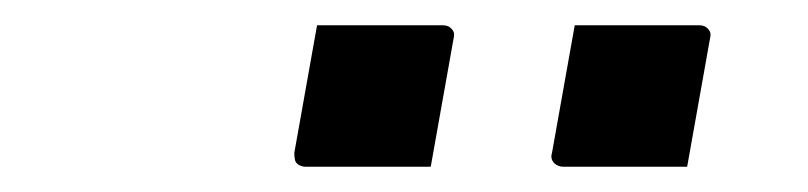

<svg xmlns="http://www.w3.org/2000/svg" viewBox="-20 -781 640 152"><path d="M231 -761Q256 -761 280.5 -761Q305 -761 330 -761Q334 -761 336 -759.5Q338 -758 339 -756Q340 -754 339 -750L321 -649Q296 -649 271.5 -649Q247 -649 222 -649Q219 -649 216.5 -650.5Q214 -652 213.5 -654.5Q213 -657 213 -660ZM435 -761Q460 -761 484.5 -761Q509 -761 533 -761Q537 -761 539 -759.5Q541 -758 542 -756Q543 -754 542 -750L524 -649Q500 -649 475 -649Q450 -649 426 -649Q423 -649 420.5 -650.5Q418 -652 417 -654.5Q416 -657 417 -660Z"/></svg>

Font: RecMonoLinear Nerd Font Mono
Style: Italic
Weight: 400
Italic angle: -10°
Monospace: yes
Version: Version 1.085; ttfautohint (v1.8.4.7-5d5b);Nerd Fonts 3.2.1